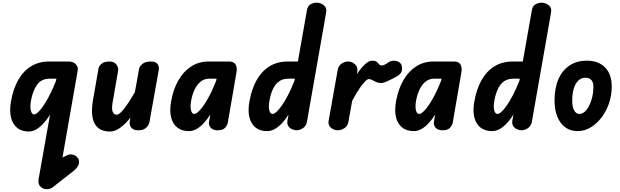

<svg xmlns="http://www.w3.org/2000/svg" viewBox="-20 -948 4508 1397"><path d="M190 9Q137.5 9 104.5 -18Q71.5 -45 59.8 -94.5Q48 -144 60 -210.5Q75.5 -299.5 111.8 -364.5Q148 -429.5 204.8 -465Q261.5 -500.5 337.5 -500.5H477.5Q514.5 -500.5 532.2 -479.5Q550 -458.5 546 -438L434.5 198.5L439 196Q456.5 187.5 469.8 181Q483 174.5 495.5 175.5Q522.5 176 540.8 194.8Q559 213.5 554.5 240.5Q552.5 254 541.5 269Q530.5 284 515 296L375 405.5Q365 417 350.2 422.8Q335.5 428.5 321 428.5Q292 428.5 273.2 408.8Q254.5 389 261 354.5L344 -113.5Q325 -83.5 305.8 -60.8Q286.5 -38 267.2 -22.5Q248 -7 228.8 1Q209.5 9 190 9ZM204.5 -210.5Q198 -169.5 204.8 -142.5Q211.5 -115.5 228.5 -115.5Q237.5 -115.5 250.5 -125.8Q263.5 -136 279.5 -156.2Q295.5 -176.5 313.2 -206Q331 -235.5 350 -274.2Q369 -313 387.5 -360L390.5 -375.5H341.5Q281 -375.5 249 -330.5Q217 -285.5 204.5 -210.5Z M780.5 9Q699 9 668 -50.2Q637 -109.5 657.5 -225L697 -451Q700 -467.5 719 -484Q738 -500.5 776.5 -500.5Q811 -500.5 827.2 -478.2Q843.5 -456 839 -430.5L799.5 -203.5Q791.5 -160 799.2 -136.8Q807 -113.5 829.5 -113.5Q848.5 -113.5 882 -155.8Q915.5 -198 961.5 -278L992 -447.5Q994.5 -464 1015.5 -482.2Q1036.5 -500.5 1076.5 -500.5Q1113.5 -500.5 1126.5 -482Q1139.5 -463.5 1135 -438L1067.5 -60Q1066.5 -52 1058.8 -37.5Q1051 -23 1033.8 -11.5Q1016.5 0 986 0Q952 0 935.8 -18.2Q919.5 -36.5 924.5 -68.5L929 -92Q890.5 -44 853.2 -17.5Q816 9 780.5 9Z M1355 6Q1303 6 1269.8 -20.2Q1236.5 -46.5 1224.8 -95.2Q1213 -144 1225 -210.5Q1241 -299.5 1278.5 -364.5Q1316 -429.5 1371.8 -465Q1427.5 -500.5 1497 -500.5H1646.5Q1681 -500.5 1694 -478.8Q1707 -457 1700.5 -421L1637 -52.5Q1634 -37 1618 -18.5Q1602 0 1563 0Q1529 0 1512.8 -19Q1496.5 -38 1501 -62.5L1510 -114Q1484.5 -74.5 1458.5 -47.8Q1432.5 -21 1406.8 -7.5Q1381 6 1355 6ZM1370 -210.5Q1363.5 -169.5 1370.2 -144.2Q1377 -119 1394 -119Q1409 -119 1434.5 -146.5Q1460 -174 1491 -228Q1522 -282 1553 -361L1556 -375.5H1501Q1467.5 -375.5 1441 -355Q1414.5 -334.5 1396.5 -297.5Q1378.5 -260.5 1370 -210.5Z M1925 6Q1846.5 6 1811.8 -52.2Q1777 -110.5 1795 -210.5Q1810.5 -299.5 1847 -364.5Q1883.5 -429.5 1940.2 -465Q1997 -500.5 2074 -500.5H2147.5L2213.5 -874.5Q2219 -904.5 2239.5 -916.5Q2260 -928.5 2283.5 -928.5Q2313 -928.5 2336.2 -909.8Q2359.5 -891 2353 -856.5L2213.5 -62.5Q2208.5 -32 2185 -16Q2161.5 0 2138 0Q2122 0 2105 -7.5Q2088 -15 2077.8 -30.8Q2067.5 -46.5 2071.5 -71L2079.5 -114Q2041 -54.5 2002.2 -24.2Q1963.5 6 1925 6ZM1939.5 -210.5Q1933 -169.5 1939.8 -144.2Q1946.5 -119 1963.5 -119Q1975 -119 1992.2 -134.5Q2009.5 -150 2031 -180.8Q2052.5 -211.5 2076 -256.8Q2099.5 -302 2123 -361L2125.5 -375.5H2077.5Q2037 -375.5 2009.2 -355Q1981.5 -334.5 1964.8 -297.5Q1948 -260.5 1939.5 -210.5Z M2437.5 0Q2410 0 2388 -18.2Q2366 -36.5 2371 -68.5L2437.5 -441.5Q2443 -470.5 2466.2 -485.5Q2489.5 -500.5 2513 -500.5Q2541 -500.5 2563.2 -479.8Q2585.5 -459 2579.5 -424.5L2576 -407.5Q2604.5 -450.5 2633.8 -478.5Q2663 -506.5 2687.5 -506.5Q2711 -506.5 2721 -498Q2731 -489.5 2737.8 -480.8Q2744.5 -472 2757.5 -472Q2772 -472 2786.8 -481.5Q2801.5 -491 2809 -496Q2823.5 -505.5 2846.2 -506Q2869 -506.5 2887.2 -493.5Q2905.5 -480.5 2905.5 -450Q2905.5 -428.5 2895.2 -415.2Q2885 -402 2870.8 -394Q2856.5 -386 2845 -380Q2825.5 -369.5 2798.2 -356.8Q2771 -344 2753.5 -344Q2733.5 -344 2717.2 -351.2Q2701 -358.5 2687.8 -365.8Q2674.5 -373 2662.5 -373Q2654.5 -373 2638 -357.5Q2621.5 -342 2597.5 -307.2Q2573.5 -272.5 2542.5 -215L2514.5 -58.5Q2509 -30 2485.2 -15Q2461.5 0 2437.5 0Z M2991.5 6Q2939.5 6 2906.2 -20.2Q2873 -46.5 2861.2 -95.2Q2849.5 -144 2861.5 -210.5Q2877.5 -299.5 2915 -364.5Q2952.5 -429.5 3008.2 -465Q3064 -500.5 3133.5 -500.5H3283Q3317.5 -500.5 3330.5 -478.8Q3343.5 -457 3337 -421L3273.5 -52.5Q3270.5 -37 3254.5 -18.5Q3238.5 0 3199.5 0Q3165.5 0 3149.2 -19Q3133 -38 3137.5 -62.5L3146.5 -114Q3121 -74.5 3095 -47.8Q3069 -21 3043.2 -7.5Q3017.5 6 2991.5 6ZM3006.5 -210.5Q3000 -169.5 3006.8 -144.2Q3013.5 -119 3030.5 -119Q3045.5 -119 3071 -146.5Q3096.5 -174 3127.5 -228Q3158.5 -282 3189.5 -361L3192.5 -375.5H3137.5Q3104 -375.5 3077.5 -355Q3051 -334.5 3033 -297.5Q3015 -260.5 3006.5 -210.5Z M3561.5 6Q3483 6 3448.2 -52.2Q3413.5 -110.5 3431.5 -210.5Q3447 -299.5 3483.5 -364.5Q3520 -429.5 3576.8 -465Q3633.5 -500.5 3710.5 -500.5H3784L3850 -874.5Q3855.5 -904.5 3876 -916.5Q3896.5 -928.5 3920 -928.5Q3949.5 -928.5 3972.8 -909.8Q3996 -891 3989.5 -856.5L3850 -62.5Q3845 -32 3821.5 -16Q3798 0 3774.5 0Q3758.5 0 3741.5 -7.5Q3724.5 -15 3714.2 -30.8Q3704 -46.5 3708 -71L3716 -114Q3677.5 -54.5 3638.8 -24.2Q3600 6 3561.5 6ZM3576 -210.5Q3569.5 -169.5 3576.2 -144.2Q3583 -119 3600 -119Q3611.5 -119 3628.8 -134.5Q3646 -150 3667.5 -180.8Q3689 -211.5 3712.5 -256.8Q3736 -302 3759.5 -361L3762 -375.5H3714Q3673.5 -375.5 3645.8 -355Q3618 -334.5 3601.2 -297.5Q3584.5 -260.5 3576 -210.5Z M4183.5 6Q4105 6 4060 -54.5Q4015 -115 4015 -218Q4015 -308 4043.5 -372.8Q4072 -437.5 4124.8 -472Q4177.5 -506.5 4249.5 -506.5Q4334.5 -506.5 4382.8 -457.2Q4431 -408 4431 -317.5Q4431 -253.5 4410.8 -195.2Q4390.5 -137 4355.8 -91.8Q4321 -46.5 4276.5 -20.2Q4232 6 4183.5 6ZM4143.5 -214Q4143.5 -170 4157.8 -144.5Q4172 -119 4196 -119Q4223 -119 4246 -147Q4269 -175 4283.2 -220.5Q4297.5 -266 4297.5 -318.5Q4297.5 -351 4281.8 -366.8Q4266 -382.5 4239.5 -382.5Q4210.5 -382.5 4188.8 -362.8Q4167 -343 4155.2 -305.2Q4143.5 -267.5 4143.5 -214Z"/></svg>

Font: Edu VIC WA NT Hand
Style: Regular
Weight: 400
Designer: Tina and Corey Anderson, Eben Sorkin, Mirko Velimirovic
Foundry: Google for Education
Version: Version 1.000